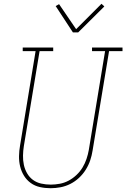

<svg xmlns="http://www.w3.org/2000/svg" viewBox="-20 -986 667 1014"><path d="M247 8Q218 8 191 2Q164 -4 142.5 -19.5Q121 -35 107 -57.5Q93 -80 86.5 -106.5Q80 -133 80.5 -161.5Q81 -190 86 -218L168 -716H100V-735H261V-716H189L106 -215Q102 -190 101.5 -164.5Q101 -139 106 -115.5Q111 -92 123 -71Q135 -50 154 -36Q173 -22 197.5 -16.5Q222 -11 248 -11Q271 -11 295.5 -15.5Q320 -20 342.5 -32Q365 -44 384 -62Q403 -80 416 -101.5Q429 -123 437 -147Q445 -171 449 -194L535 -716H466V-735H627V-716H556L469 -191Q465 -165 456.5 -139.5Q448 -114 433 -90Q418 -66 397 -46.5Q376 -27 351 -14.5Q326 -2 299.5 3Q273 8 247 8ZM365 -815 274 -954 292 -964 382 -832 516 -966 531 -952 393 -815Z"/></svg>

Font: Iosevka Etoile Thin
Style: Italic
Weight: 100
Italic angle: -9°
Designer: Belleve Invis
Foundry: Belleve Invis
Version: Version 22.1.2; ttfautohint (v1.8.4)